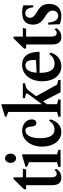

<svg xmlns="http://www.w3.org/2000/svg" viewBox="878 -1740 872 2668"><g transform="rotate(-90 1314.0 -406.0)"><path d="M180.5 10.5C230.5 10.5 275.5 -14.5 302 -59L285 -85.5C270.5 -63.5 252 -54 233 -54C199.5 -54 183.5 -80 183.5 -134V-479H293.5L303.5 -524.5H183.5V-652.5L162.5 -656.5L16 -505.5L20 -479H74.5V-124C74.5 -32.5 106 10.5 180.5 10.5Z M448 -619C490 -619 513 -656 513 -694.5C513 -736 487.5 -772 448 -772C408.5 -772 385 -736 385 -694.5C385 -656 407.5 -619 448 -619ZM329 0H566V-30.5L503.5 -49V-534.5H489.5L329.5 -487V-466L394.5 -439.5V-49L329 -30.5Z M811.5 10.5C898.5 10.5 957.5 -40.5 990 -141L969.5 -159.5C936 -107 897 -84.5 845.5 -84.5C769 -84.5 728 -154 728 -283.5C728 -411.5 767.5 -488.5 835 -488.5C874 -488.5 885 -457 890 -401.5C894 -367 904 -337 939.5 -337C970 -337 989 -361 989 -400.5C989 -475.5 921.5 -534.5 831.5 -534.5C702.5 -534.5 610.5 -417 610.5 -254C610.5 -100 694 10.5 811.5 10.5Z M1027 0H1267V-30.5L1200.5 -49V-193.5L1239 -244.5L1366.5 0H1537.5V-30.5L1472 -49L1311 -339.5L1385 -437.5C1410.5 -471.5 1422 -480.5 1490.5 -494V-524.5H1284V-494C1336 -487 1350 -482 1350 -470.5C1350 -462.5 1343 -451.5 1330.5 -435L1200.5 -260V-821.5H1186L1027.5 -773V-753L1092.5 -726.5V-49L1027 -30.5Z M1728 10.5C1819 10.5 1889 -44.5 1917 -139L1897.5 -158.5C1866 -110 1819 -83.5 1762.5 -83.5C1677.5 -83.5 1635.5 -151.5 1635.5 -289V-292H1923L1929 -298C1926 -453 1864 -534.5 1748 -534.5C1612 -534.5 1518.5 -420.5 1518.5 -254C1518.5 -96.5 1602 10.5 1728 10.5ZM1739 -489.5C1788 -489.5 1814 -452 1814 -379.5C1814 -363 1813 -348.5 1811 -341.5L1637 -333.5C1645 -433.5 1680.5 -489.5 1739 -489.5Z M2136 10.5C2186 10.5 2231 -14.5 2257.5 -59L2240.5 -85.5C2226 -63.5 2207.5 -54 2188.5 -54C2155 -54 2139 -80 2139 -134V-479H2249L2259 -524.5H2139V-652.5L2118 -656.5L1971.5 -505.5L1975.5 -479H2030V-124C2030 -32.5 2061.5 10.5 2136 10.5Z M2429.5 10.5C2532.5 10.5 2593.5 -52.5 2593.5 -156.5C2593.5 -228.5 2566.5 -275.5 2506.5 -313.5L2469 -337C2419 -367 2401 -390.5 2401 -425.5C2401 -464.5 2426 -490.5 2464 -490.5C2512 -490.5 2539.5 -453 2547 -380H2573.5V-517C2551.5 -527.5 2511.5 -534.5 2472.5 -534.5C2363.5 -534.5 2306 -482 2306 -384C2306 -315 2334 -268.5 2399 -226.5L2435.5 -203.5C2482.5 -172.5 2500.5 -147.5 2500.5 -110.5C2500.5 -64.5 2472.5 -33.5 2429.5 -33.5C2373.5 -33.5 2340.5 -82 2335 -172H2305.5L2311 -11C2342.5 2 2391 10.5 2429.5 10.5Z"/></g></svg>

Font: Libre Caslon Condensed SemiBold
Style: Regular
Weight: 600
Designer: Pablo Impallari, Rodrigo Fuenzalida, Katja Schimmel, Ertekin Erdin
Foundry: Pablo Impallari, Rodrigo Fuenzalida
Version: Version 2.000;gftools[0.9.33]